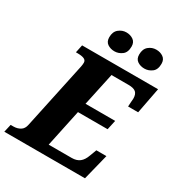

<svg xmlns="http://www.w3.org/2000/svg" viewBox="-245 -1065 1125 1206"><g transform="rotate(30 317.5 -462.0)"><path d="M-34 0 -21 -57H-1Q27 -57 48.5 -70Q70 -83 76 -114L179 -597Q182 -612 182 -625Q182 -642 166 -649.5Q150 -657 115 -657H106L118 -714H669L633 -526H560L562 -558Q564 -576 564 -585Q564 -617 548 -631Q532 -645 494 -645H371L320 -407H535L520 -338H305L248 -69H415Q450 -69 472 -86Q494 -103 507 -140L525 -188H598L551 0ZM529 -783Q500 -783 478.5 -797.5Q457 -812 457 -844Q457 -884 481 -904Q505 -924 536 -924Q565 -924 586.5 -909Q608 -894 608 -863Q608 -820 583 -801.5Q558 -783 529 -783ZM312 -783Q283 -783 261.5 -797.5Q240 -812 240 -844Q240 -884 264.5 -904Q289 -924 319 -924Q348 -924 369.5 -909Q391 -894 391 -863Q391 -820 366 -801.5Q341 -783 312 -783Z"/></g></svg>

Font: Noto Serif ExtraBold
Style: Italic
Weight: 800
Italic angle: -12°
Designer: Monotype Design Team
Foundry: Monotype Imaging Inc.
Version: Version 2.013